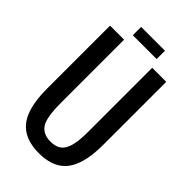

<svg xmlns="http://www.w3.org/2000/svg" viewBox="-298 -1103 1208 1208"><g transform="rotate(45 305.5 -499.5)"><path d="M305.7 9.3Q141.6 9.3 87.9 -116.2Q55.7 -191.4 55.7 -312.5V-875H180.7V-312.5Q180.7 -181.2 210.9 -137.7Q241.2 -93.8 305.7 -93.8Q369.6 -93.8 397 -132.8Q423.8 -171.9 428.7 -244.6Q430.7 -272 430.7 -312.5V-875H555.7V-312.5Q555.7 -123 477.5 -47.9Q418 9.8 305.7 9.3ZM199.7 -933.6V-1007.8H411.6V-933.6Z"/></g></svg>

Font: Oswald-Regular
Style: Regular
Weight: 400
Designer: vernon adams
Foundry: vernon adams
Version: Version 2.002; ttfautohint (v0.92.18-e454-dirty) -l 8 -r 50 